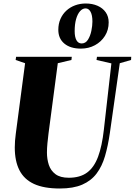

<svg xmlns="http://www.w3.org/2000/svg" viewBox="-20 -1068 770 1098"><path d="M665 -706.5 608 -305.5Q597.5 -233.5 580.5 -175.2Q563.5 -117 532.5 -75.8Q501.5 -34.5 450.5 -12.2Q399.5 10 322 10Q231 10 174.2 -16.2Q117.5 -42.5 91 -94.8Q64.5 -147 64.5 -224.5Q64.5 -243.5 66 -263.5Q67.5 -283.5 70.5 -305L123.5 -706.5L69.5 -725L72 -743H390.5L388.5 -725L310.5 -706.5L257.5 -305Q254 -276 251.2 -248.2Q248.5 -220.5 248.5 -195.5Q248.5 -158 259.2 -125.2Q270 -92.5 297.2 -72Q324.5 -51.5 373.5 -51.5Q437.5 -51.5 477.8 -81Q518 -110.5 540.8 -171.5Q563.5 -232.5 574 -326.5L617 -705.5L532 -725L534.5 -743H730.5L729.5 -725ZM442.5 -790Q382.5 -790 348 -818.8Q313.5 -847.5 313.5 -897.5Q313.5 -932 325.8 -959.8Q338 -987.5 359.5 -1007.2Q381 -1027 409.5 -1037.5Q438 -1048 470.5 -1048Q508 -1048 537.8 -1035Q567.5 -1022 584.5 -997.8Q601.5 -973.5 601.5 -940Q601.5 -896.5 580.2 -862.8Q559 -829 523 -809.5Q487 -790 442.5 -790ZM447 -819.5Q469.5 -819.5 483 -841Q496.5 -862.5 502.5 -891.8Q508.5 -921 508.5 -944.5Q508.5 -981.5 497.8 -1000.8Q487 -1020 469.5 -1020Q452 -1020 437.8 -1004Q423.5 -988 415.2 -958.8Q407 -929.5 407 -890Q407 -856.5 417.2 -838Q427.5 -819.5 447 -819.5Z"/></svg>

Font: Merriweather 144pt Black
Style: Italic
Weight: 900
Italic angle: -7.8°
Version: Version 2.101